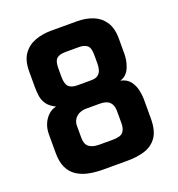

<svg xmlns="http://www.w3.org/2000/svg" viewBox="-135 -856 898 971"><g transform="rotate(-20 314.0 -371.0)"><path d="M253 4Q215 4 179.5 -3Q144 -10 116.5 -27.5Q89 -45 73.5 -76.5Q58 -108 58 -157V-258Q58 -287 68 -311.5Q78 -336 96.5 -354Q115 -372 140 -377Q109 -392 94.5 -412.5Q80 -433 76.5 -457Q73 -481 73 -507V-591Q73 -648 96.5 -682Q120 -716 160 -731Q200 -746 246 -746H386Q434 -746 472 -731Q510 -716 533 -682Q556 -648 556 -591V-507Q556 -494 553 -476Q550 -458 542.5 -439Q535 -420 522 -407Q509 -394 490 -389Q524 -382 541 -359.5Q558 -337 564 -310Q570 -283 570 -261V-157Q570 -91 545.5 -56.5Q521 -22 480 -9Q439 4 388 4ZM279 -121H353Q394 -121 408 -137.5Q422 -154 422 -184V-250Q422 -282 405.5 -298.5Q389 -315 353 -315H278Q265 -315 252 -311Q239 -307 229 -299Q219 -291 212.5 -278.5Q206 -266 206 -250V-184Q206 -150 225 -135.5Q244 -121 279 -121ZM278 -441H351Q376 -441 388.5 -450Q401 -459 406 -474.5Q411 -490 411 -509V-556Q411 -596 395 -608Q379 -620 353 -620H279Q247 -620 232 -607Q217 -594 217 -556V-509Q217 -471 231.5 -456Q246 -441 278 -441Z"/></g></svg>

Font: Exo Thin
Style: Bold
Weight: 700
Version: Version 2.000